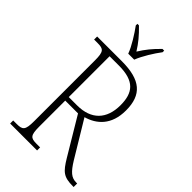

<svg xmlns="http://www.w3.org/2000/svg" viewBox="-275 -1022 1114 1114"><g transform="rotate(45 282.0 -465.5)"><path d="M241 -771H290C307 -816 347 -880 376 -918V-931H362C319 -889 294 -858 266 -813C238 -858 212 -889 169 -931H156V-918C184 -880 225 -816 241 -771ZM43 0H264V-25H235C186 -25 175 -35 175 -108V-320H280L417 -91C460 -20 481 0 558 0H564V-29H556C516 -29 492 -51 456 -109L322 -331C399 -353 465 -409 465 -529C465 -657 400 -714 245 -714H43V-689H72C120 -689 132 -679 132 -606V-108C132 -35 120 -25 72 -25H43ZM243 -349H175V-684H251C380 -684 421 -629 421 -528C421 -414 359 -349 243 -349Z"/></g></svg>

Font: Noto Serif Hebrew SemiCondensed ExtraLight
Style: Regular
Weight: 200
Width: 4
Designer: Monotype Design Team
Foundry: Monotype Imaging Inc.
Version: Version 2.004